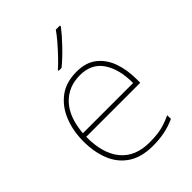

<svg xmlns="http://www.w3.org/2000/svg" viewBox="-224 -872 987 987"><g transform="rotate(-45 270.0 -378.0)"><path d="M287 -538Q355 -538 397 -505Q439 -472 459 -416.5Q479 -361 479 -291V-266H86Q85 -145 139 -80Q193 -15 296 -15Q344 -15 378.5 -22Q413 -29 459 -50V-23Q421 -6 382.5 2Q344 10 296 10Q213 10 160.5 -25Q108 -60 83.5 -121Q59 -182 59 -259Q59 -334 84 -397.5Q109 -461 159.5 -499.5Q210 -538 287 -538ZM287 -513Q203 -513 149.5 -456.5Q96 -400 87 -291H452Q453 -390 412 -451.5Q371 -513 287 -513ZM395 -759Q369 -725 328 -682Q287 -639 247 -606H226V-612Q249 -632 275.5 -660Q302 -688 326.5 -716.5Q351 -745 365 -766H395Z"/></g></svg>

Font: Noto Sans Devanagari Thin
Style: Regular
Weight: 100
Designer: Jelle Bosma - Monotype Design Team
Foundry: Monotype Imaging Inc.
Version: Version 2.004; ttfautohint (v1.8.4.7-5d5b)